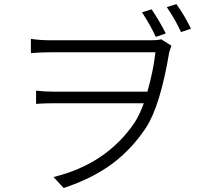

<svg xmlns="http://www.w3.org/2000/svg" viewBox="-20 -856 1017 938"><path d="M720.7 -810.5Q761.7 -749 790 -692.4L741.2 -675.8Q715.8 -731.4 673.8 -795.9ZM130.9 -596.7V-666Q176.8 -659.2 227.5 -659.2H718.8Q752 -659.2 767.6 -664.1L817.4 -632.8Q808.6 -608.4 806.6 -599.6Q762.7 -338.9 693.4 -232.4Q623 -126 526.4 -54.7Q429.7 16.6 291 62.5L241.2 8.8Q499 -53.7 636.7 -255.9Q659.2 -289.1 682.6 -351.6H242.2Q199.2 -351.6 156.2 -348.6V-413.1Q200.2 -408.2 240.2 -408.2H700.2Q728.5 -506.8 739.3 -600.6H227.5Q180.7 -600.6 130.9 -596.7ZM794.9 -821.3 841.8 -835.9Q879.9 -783.2 913.1 -715.8L864.3 -699.2Q837.9 -757.8 794.9 -821.3Z"/></svg>

Font: Min Sans Light
Style: Regular
Weight: 300
Designer: Jinseong-Kim, NotoSansCJK, Nunito
Foundry: Jinseong-Kim
Version: Version 1.400;Glyphs 3.1.2 (3151)